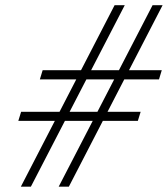

<svg xmlns="http://www.w3.org/2000/svg" viewBox="-20 -698 628 718"><path d="M446.5 -678.5 95.5 0H58L408.5 -678.5ZM588 -678.5 237.5 0H199.5L550.5 -678.5ZM574.5 -401H129L139.5 -435.5H585ZM495.5 -246H48.5L59 -280H506Z"/></svg>

Font: Newsreader 28pt
Style: Italic
Weight: 400
Italic angle: -17°
Version: Version 1.003